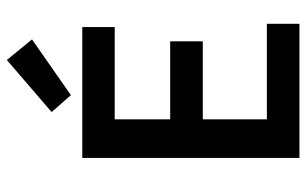

<svg xmlns="http://www.w3.org/2000/svg" viewBox="-192 -730 921 578"><g transform="rotate(-90 269.0 -440.5)"><path d="M83 0V-653.8H477.1V-556.2H199.2V-389.2H434.1V-291H199.2V-98.1H486.8V0ZM272 -688 221.2 -746.1 377.9 -880.9 439.9 -805.2Z"/></g></svg>

Font: Toshiba Sans Medium
Style: Regular
Weight: 500
Designer: Paul D. Hunt
Foundry: Toshiba Corporation
Version: Version 2.020;PS 2.0;hotconv 1.0.86;makeotf.lib2.5.63406